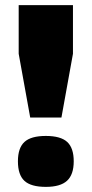

<svg xmlns="http://www.w3.org/2000/svg" viewBox="-20 -720 358 750"><path d="M159 10Q101 10 75.5 -13.5Q50 -37 50 -90Q50 -142 75.5 -165.5Q101 -189 159 -189Q217 -189 242.5 -165.5Q268 -142 268 -90Q268 -38 242 -14Q216 10 159 10ZM53 -700H265V-510L220 -261H98L53 -510Z"/></svg>

Font: Fivo Sans Black
Style: Regular
Weight: 900
Designer: Alexander Slobzheninov
Foundry: Alexander Slobzheninov
Version: 1.0